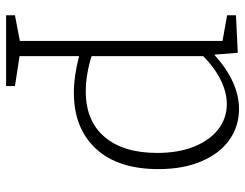

<svg xmlns="http://www.w3.org/2000/svg" viewBox="-107 -466 803 629"><g transform="rotate(90 294.5 -151.5)"><path d="M534 -269Q534 -136 467 -64Q400 8 284 8Q230 8 164 -9V186L262 201V230H30V201L114 185V-479L30 -494V-523L153 -529L159 -452Q249 -533 337 -533Q393 -533 437.5 -502Q482 -471 508 -411Q534 -351 534 -269ZM481 -265Q481 -335 460 -386.5Q439 -438 403 -465.5Q367 -493 321 -493Q283 -493 243 -473.5Q203 -454 164 -416V-50Q225 -31 280 -31Q376 -31 428.5 -92.5Q481 -154 481 -265Z"/></g></svg>

Font: Bitter Pro Light
Style: Regular
Weight: 300
Designer: Sol Matas, and Bitter project Authors
Foundry: Sol Matas
Version: Version 1.010